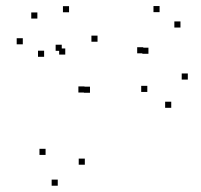

<svg xmlns="http://www.w3.org/2000/svg" viewBox="-20 -576 660 629"><path d="M257.9 -36.4V-56.4H237.9V-36.4ZM449.4 -401.3V-421.3H429.4V-401.3ZM466.3 -399.8V-419.8H446.3V-399.8ZM462.6 -274.8V-294.8H442.6V-274.8ZM541 -222.8V-242.8H521V-222.8ZM595.3 -315.3V-335.3H575.3V-315.3ZM571.2 -485.8V-505.8H551.2V-485.8ZM502.8 -536.2V-556.2H482.8V-536.2ZM274.8 -272.1V-292.1H254.8V-272.1ZM256.8 -272.9V-292.9H236.8V-272.9ZM299.5 -439.3V-459.3H279.5V-439.3ZM206.2 -535.8V-555.8H186.2V-535.8ZM102.4 -515.2V-535.2H82.4V-515.2ZM54.7 -430.8V-450.8H34.7V-430.8ZM124.5 -389.9V-409.9H104.5V-389.9ZM182.3 -409.5V-429.5H162.3V-409.5ZM193.8 -397.2V-417.2H173.8V-397.2ZM129.3 -68.5V-88.5H109.3V-68.5ZM169.2 32.4V12.4H149.2V32.4Z"/></svg>

Font: Monaspace Radon Dots Var
Style: Regular
Weight: 400
Designer: Riley Cran and the Lettermatic Team
Version: Version 1.100 (Monaspace Radon Dots)